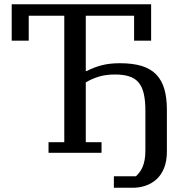

<svg xmlns="http://www.w3.org/2000/svg" viewBox="-20 -718 860 902"><path d="M515 110H619Q628 101 636 90.5Q644 80 650 66Q656 52 659.5 33Q663 14 663 -12V-199Q663 -245 655.5 -277.5Q648 -310 631.5 -330Q615 -350 587.5 -359Q560 -368 521 -368Q477 -368 444.5 -358Q412 -348 383 -331V-50H457V0H208V-50H282V-644H115V-527H35V-698H690V-527H610V-644H383V-384H387Q419 -401 456.5 -411Q494 -421 543 -421Q604 -421 646 -408Q688 -395 714 -368Q740 -341 752 -300Q764 -259 764 -203V-7Q764 40 750.5 72.5Q737 105 714.5 125Q692 145 663.5 154.5Q635 164 606 164H515Z"/></svg>

Font: IBM Plex Serif Text
Style: Regular
Weight: 450
Designer: Mike Abbink, Paul van der Laan, Pieter van Rosmalen
Foundry: Bold Monday
Version: Version 3.001